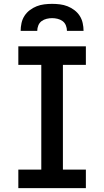

<svg xmlns="http://www.w3.org/2000/svg" viewBox="-20 -975 540 995"><path d="M75 0V-96H194V-639H75V-735H425V-639H306V-96H425V0ZM87 -815Q87 -835 91.5 -855.5Q96 -876 107 -893Q118 -910 134.5 -922.5Q151 -935 170 -942.5Q189 -950 209.5 -952.5Q230 -955 250 -955Q270 -955 290.5 -952.5Q311 -950 330 -942.5Q349 -935 365.5 -922.5Q382 -910 393 -893Q404 -876 408.5 -855.5Q413 -835 413 -815H327Q327 -829 321.5 -843Q316 -857 304.5 -865.5Q293 -874 278.5 -877.5Q264 -881 250 -881Q236 -881 221.5 -877.5Q207 -874 195.5 -865.5Q184 -857 178.5 -843Q173 -829 173 -815Z"/></svg>

Font: Iosevka Curly Slab
Style: Bold
Weight: 700
Monospace: yes
Designer: Belleve Invis
Foundry: Belleve Invis
Version: Version 22.1.2; ttfautohint (v1.8.4)